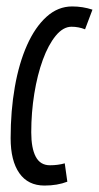

<svg xmlns="http://www.w3.org/2000/svg" viewBox="-20 -566 307 596"><path d="M118 10Q67 10 40 -28.5Q13 -67 13 -137Q13 -222 26 -296Q39 -370 64 -426Q89 -482 124.5 -514Q160 -546 204 -546Q237 -546 267 -536L244 -475Q224 -483 202 -483Q176 -483 153 -455Q130 -427 113 -380.5Q96 -334 86.5 -275.5Q77 -217 77 -155Q77 -106 91 -79.5Q105 -53 135 -53Q160 -53 181 -59L189 -2Q158 10 118 10Z"/></svg>

Font: Georama ExtraCondensed
Style: Italic
Weight: 400
Width: 2
Italic angle: -9°
Designer: Jean-Baptiste Levee
Foundry: Production Type
Version: Version 1.000